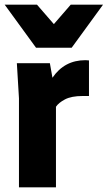

<svg xmlns="http://www.w3.org/2000/svg" viewBox="-27 -800 460 820"><path d="M212 0H54V-380L45 -530H186L197 -468Q248 -543 338 -543L353 -542V-390H326Q278 -390 250.5 -375.5Q223 -361 212 -344ZM279 -596H127L-7 -780H131L203 -697L275 -780H413Z"/></svg>

Font: Tanohe Sans
Style: Bold
Weight: 700
Designer: Village Type and Design LLC & Cristiano Sobral
Foundry: Cooper Hewitt Smithsonian Design Museum
Version: Version 1.00;September 29, 2021;FontCreator 13.0.0.2655 64-b